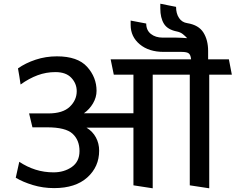

<svg xmlns="http://www.w3.org/2000/svg" viewBox="-20 -1000 1271 1036"><path d="M858 -797H930Q947 -797 962 -796Q977 -795 990 -794Q980 -805 967 -815.5Q954 -826 935 -830Q884 -840 864.5 -872Q845 -904 845 -954V-980Q866 -976 887 -971.5Q908 -967 930 -963Q930 -927 946 -903Q962 -879 991 -875Q1052 -865 1077.5 -824.5Q1103 -784 1103 -725V-680H1215Q1219 -659 1223 -638.5Q1227 -618 1231 -597H1109V16L1004 0V-597H804V16L700 0V-311H447Q480 -291 497.5 -258.5Q515 -226 515 -187Q515 -100 451 -42.5Q387 15 272 15Q212 15 157.5 -1.5Q103 -18 65 -41L84 -127Q126 -99 172 -84.5Q218 -70 269 -70Q326 -70 367.5 -99Q409 -128 409 -185Q409 -244 371.5 -278.5Q334 -313 234 -313H155L137 -388H241Q319 -388 356.5 -424Q394 -460 394 -508Q394 -549 365 -580Q336 -611 279 -611Q229 -611 183 -594Q137 -577 91 -544Q88 -566 84.5 -587.5Q81 -609 77 -631Q118 -660 172.5 -678Q227 -696 287 -696Q399 -696 450 -639.5Q501 -583 501 -510Q501 -475 482 -442.5Q463 -410 433 -389H700V-597H594L577 -680H1011Q1009 -703 999 -711.5Q989 -720 959 -720H863Q783 -720 734 -761Q685 -802 685 -865V-889L769 -873Q769 -837 794 -817Q819 -797 858 -797Z"/></svg>

Font: Palanquin Medium
Style: Regular
Weight: 500
Designer: Pria Ravichandran
Version: Version 1.0.4